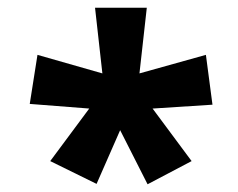

<svg xmlns="http://www.w3.org/2000/svg" viewBox="-20 -765 617 497"><path d="M110 -348 211 -484 57 -496 77 -623 245 -575 226 -745H360L341 -575L513 -623L530 -494L375 -484L476 -348L362 -288L291 -428L230 -289Z"/></svg>

Font: Noto Sans Devanagari Condensed ExtraBold
Style: Regular
Weight: 800
Width: 3
Designer: Jelle Bosma - Monotype Design Team
Foundry: Monotype Imaging Inc.
Version: Version 2.004; ttfautohint (v1.8.4.7-5d5b)